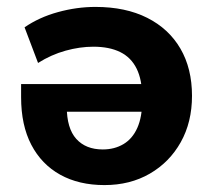

<svg xmlns="http://www.w3.org/2000/svg" viewBox="-20 -524 619 555"><path d="M282 11Q208 11 154 -19Q100 -49 70.5 -105.5Q41 -162 41 -243V-281H409V-201H153L173 -216Q173 -153 200.5 -122.5Q228 -92 277 -92Q311 -92 337 -107.5Q363 -123 377 -154.5Q391 -186 391 -233V-243Q391 -293 375 -325.5Q359 -358 327.5 -373.5Q296 -389 250 -389Q211 -389 169.5 -377.5Q128 -366 90 -342L51 -445Q93 -474 147.5 -489Q202 -504 256 -504Q343 -504 405.5 -472.5Q468 -441 501.5 -383.5Q535 -326 535 -247Q535 -171 502.5 -113Q470 -55 413 -22Q356 11 282 11Z"/></svg>

Font: Nunito Sans 11pt ExtraBold
Style: Regular
Weight: 800
Version: Version 3.101;gftools[0.9.27]